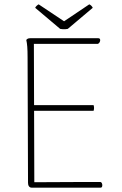

<svg xmlns="http://www.w3.org/2000/svg" viewBox="-20 -864 563 884"><path d="M126 0Q118 0 113.5 -6Q109 -12 109 -22L107 -600Q107 -630 105.5 -649Q104 -668 101 -680Q104 -684 108 -686Q112 -688 119 -688H433Q438 -688 440 -684.5Q442 -681 441 -676Q440 -671 437 -667Q434 -663 430 -662Q354 -662 283.5 -662Q213 -662 136 -662L138 -25Q189 -25 240 -25.5Q291 -26 341.5 -26Q392 -26 443 -26Q447 -25 449 -20.5Q451 -16 451 -11.5Q451 -7 449.5 -3.5Q448 0 443 0ZM131 -354V-380H411Q413 -373 413 -367Q413 -361 411 -354ZM292 -731Q286 -730 280.5 -729.5Q275 -729 269 -729.5Q263 -730 257 -731L142 -828Q144 -833 149 -837.5Q154 -842 158 -844L275 -766L391 -844Q396 -842 400.5 -837.5Q405 -833 407 -828Z"/></svg>

Font: Arima Thin
Style: Regular
Weight: 100
Designer: Joana Correia and Natanael Gama
Foundry: NDISCOVER
Version: Version 1.101;gftools[0.9.23]